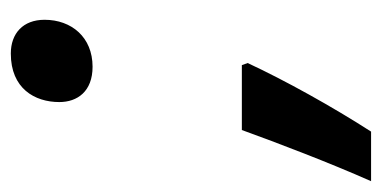

<svg xmlns="http://www.w3.org/2000/svg" viewBox="-250 -394 723 364"><g transform="rotate(-90 112.0 -212.5)"><path d="M167 -399C223 -399 256 -439 256 -490C256 -531 230 -554 192 -554C126 -554 100 -509 100 -462C100 -428 120 -399 167 -399ZM-50 129H44C91 56 141 -34 174 -105L170 -116H47C22 -47 -15 50 -50 129Z"/></g></svg>

Font: Noto Sans SemiBold
Style: Italic
Weight: 600
Italic angle: -12°
Designer: Monotype Design Team
Foundry: Monotype Imaging Inc.
Version: Version 2.013